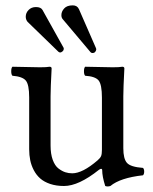

<svg xmlns="http://www.w3.org/2000/svg" viewBox="-20 -678 565 710"><path d="M112.8 -651.9Q131.3 -651.9 137.2 -641.1L214.8 -502Q215.8 -501 215.8 -498Q215.8 -491.7 210.9 -487.8Q206.1 -483.9 203.1 -483.9Q198.7 -483.9 195.8 -486.8L82 -597.2Q75.2 -605.5 75.2 -616.2Q75.2 -630.4 85.7 -641.1Q96.2 -651.9 112.8 -651.9ZM249 -658.2Q265.6 -658.2 272 -644L334.5 -501Q335.9 -498 335.9 -495.1Q335.9 -491.7 332.5 -486.8Q329.1 -481.9 321.8 -481.9Q317.9 -481.9 314.9 -484.9L212.9 -606Q207 -611.8 207 -622.1Q207 -635.3 217.3 -646.7Q227.5 -658.2 249 -658.2ZM216.8 9.8Q188 9.8 165.5 2.2Q143.1 -5.4 128.7 -18.1Q114.3 -30.8 105 -48.6Q95.7 -66.4 91.8 -85.4Q87.9 -104.5 87.9 -126V-317.9Q87.9 -365.2 75.4 -380.1Q63 -395 25.9 -397.9Q21.5 -402.3 21.5 -414.6Q21.5 -426.8 25.9 -431.2Q100.1 -429.2 127.9 -429.2Q153.3 -429.2 163.1 -431.2Q170.9 -431.2 170.9 -424.8Q167 -351.6 167 -321.8V-140.1Q167 -108.9 175 -86.9Q183.1 -64.9 196.3 -54.9Q209.5 -44.9 221.7 -41Q233.9 -37.1 247.1 -37.1Q285.2 -37.1 340.8 -85Q351.1 -93.8 354 -101.3Q356.9 -108.9 356.9 -124V-316.9Q356.9 -365.2 344.7 -380.4Q332.5 -395.5 294.9 -397.9Q290.5 -402.3 290.5 -414.6Q290.5 -426.8 294.9 -431.2Q369.1 -429.2 397 -429.2Q422.4 -429.2 432.1 -431.2Q439.9 -431.2 439.9 -424.8Q436 -351.6 436 -321.8V-129.9Q436 -90.8 449.5 -75.7Q462.9 -60.5 508.8 -57.1Q513.2 -52.7 513.2 -43.5Q513.2 -34.2 508.8 -29.8Q424.8 -20.5 388.2 9.8Q377.9 13.2 369.1 9.8Q357.9 -25.4 357.9 -48.8Q357.9 -52.2 356 -53.2Q354 -54.2 351.3 -53.2Q348.6 -52.2 346.2 -50.3Q271 9.8 216.8 9.8Z"/></svg>

Font: Linux Libertine G
Style: Regular
Weight: 400
Designer: Philipp H. Poll
Foundry: Philipp H. Poll
Version: Version 4.7.5